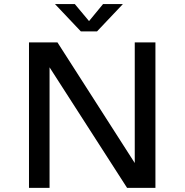

<svg xmlns="http://www.w3.org/2000/svg" viewBox="-20 -904 890 924"><path d="M571.5 -884.5 447 -753H369L244.5 -884.5H340L408.5 -802.5L476 -884.5ZM628.5 -700H728V0H591.5L218.5 -580V0H119.5V-700H256.5L628.5 -119.5Z"/></svg>

Font: League Mono Wide
Style: Regular
Weight: 400
Width: 8
Designer: Tyler Finck
Foundry: The League of Moveable Type / Tyler Finck
Version: Version 2.210